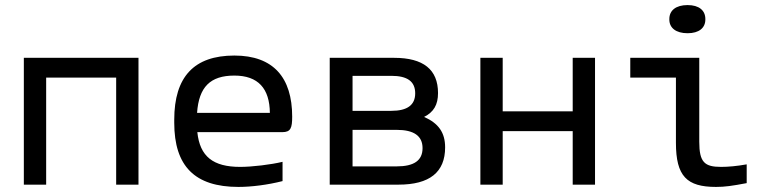

<svg xmlns="http://www.w3.org/2000/svg" viewBox="-20 -728 3040 757"><path d="M74 0H162V-422H438V0H526V-500H74Z M1132 -268C1132 -422 1058 -509 904 -509C745 -509 667 -425 667 -256V-244C667 -73 748 9 920 9C971 9 1035 1 1094 -14V-90C1049 -79 974 -70 927 -70C820 -70 768 -111 758 -207H1093C1126 -207 1132 -223 1132 -268ZM757 -283C764 -385 809 -430 904 -430C998 -430 1043 -379 1044 -283Z M1280 0H1551C1674 0 1735 -49 1735 -147C1735 -205 1709 -242 1652 -267C1690 -286 1707 -315 1707 -361C1707 -454 1649 -500 1534 -500H1280ZM1370 -72V-216H1544C1612 -216 1646 -192 1646 -144C1646 -95 1612 -72 1544 -72ZM1370 -291V-429H1523C1586 -429 1617 -407 1617 -360C1617 -314 1586 -291 1523 -291Z M1874 0H1962V-211H2238V0H2326V-500H2238V-289H1962V-500H1874Z M2823 -70C2758 -70 2737 -88 2737 -169V-500H2465V-422H2645V-165C2645 -33 2688 9 2803 9C2838 9 2866 5 2924 -6V-80C2885 -73 2851 -70 2823 -70ZM2619 -651C2619 -618 2645 -597 2691 -597C2736 -597 2761 -618 2761 -651V-653C2761 -687 2736 -708 2691 -708C2645 -708 2619 -687 2619 -653Z"/></svg>

Font: LT Wave Mono
Style: Regular
Weight: 400
Designer: Daniel Lyons
Version: Version 2.5 (Glyphs App)